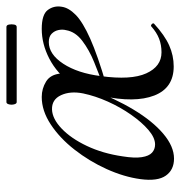

<svg xmlns="http://www.w3.org/2000/svg" viewBox="-2 -547 562 598"><g transform="rotate(-90 279.0 -248.0)"><path d="M84 13Q49 13 31 -12.5Q13 -38 20 -91Q27 -143 51.5 -197Q76 -251 112 -297Q148 -343 190.5 -371Q233 -399 276 -399Q302 -399 324 -385.5Q346 -372 349 -340Q337 -316 323.5 -293Q310 -270 299 -246Q272 -172 236.5 -113Q201 -54 161.5 -20.5Q122 13 84 13ZM128 -46Q149 -46 173 -66.5Q197 -87 220.5 -120.5Q244 -154 261.5 -193Q279 -232 287 -270Q295 -310 281.5 -339Q268 -368 237 -367Q208 -366 177.5 -337Q147 -308 123.5 -258.5Q100 -209 91 -147Q85 -110 88.5 -87.5Q92 -65 102.5 -55.5Q113 -46 128 -46ZM371 12Q304 12 280.5 -48.5Q257 -109 279 -211L315 -305Q350 -352 395.5 -375.5Q441 -399 488 -399Q533 -399 547 -380Q561 -361 557 -337Q554 -315 531.5 -293Q509 -271 457.5 -248Q406 -225 314 -198L315 -209Q348 -221 385 -236Q422 -251 450.5 -272.5Q479 -294 484 -323Q487 -334 484.5 -346.5Q482 -359 473 -368Q464 -377 447 -377Q409 -377 379.5 -332Q350 -287 341 -215Q328 -121 349.5 -73.5Q371 -26 415 -26Q438 -26 457.5 -33.5Q477 -41 496 -58Q499 -60 503 -56Q507 -52 504 -49Q468 -16 436.5 -2Q405 12 371 12ZM260 -477Q255 -477 253 -485Q251 -493 253 -501Q255 -509 260 -509H494Q500 -509 501.5 -501Q503 -493 501.5 -485Q500 -477 494 -477Z"/></g></svg>

Font: Cormorant Garamond Light Medium
Style: Italic
Weight: 500
Italic angle: -10°
Version: Version 4.001